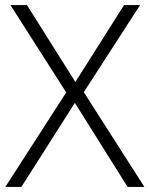

<svg xmlns="http://www.w3.org/2000/svg" viewBox="-20 -734 588 754"><path d="M547 0H481L274 -330L64 0H1L240 -371L21 -714H86L276 -412L467 -714H530L309 -372Z"/></svg>

Font: Noto Sans Khmer Light
Style: Regular
Weight: 300
Version: Version 2.003